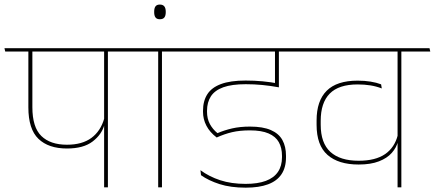

<svg xmlns="http://www.w3.org/2000/svg" viewBox="-37 -842 1954 863"><path d="M448 -615H431V0H448ZM362 -610.5H578L574.5 -625.5H358.5ZM-13.5 -610.5H526L522.5 -625.5H-17ZM264 -174.5Q338 -174.5 379 -205.8Q420 -237 432 -280.5H434L431.5 -309.5Q415.5 -253 374 -222.2Q332.5 -191.5 264 -191.5Q189 -191.5 148.8 -230.8Q108.5 -270 108.5 -360.5V-614H90.5V-359.5Q90.5 -261.5 135.8 -218Q181 -174.5 264 -174.5Z M691 0V-615H674V0ZM821 -610.5 817.5 -625.5H544.5L548 -610.5ZM681.5 -755.5Q695.5 -755.5 701.8 -763.5Q708 -771.5 708 -787V-789.5Q708 -805.5 701.5 -813.5Q695 -821.5 681.5 -821.5Q668 -821.5 662 -813.5Q656 -805.5 656 -789.5V-787Q656 -771.5 662 -763.5Q668 -755.5 681.5 -755.5Z M1133 -610.5H1320.5L1317.5 -625.5H1129.5ZM1216 -615.5H1199V-487L1216 -487.5ZM1328.5 -610.5 1325.5 -625.5H789.5L792.5 -610.5ZM1199 -618V-460Q1200 -458 1202 -456.5Q1204 -455 1206.5 -453.8Q1209 -452.5 1211.8 -451.5Q1214.5 -450.5 1216.5 -449.5V-618ZM864 -77 866.5 -54.5Q900 -30.5 949.8 -14.5Q999.5 1.5 1067.5 1.5Q1127.5 1.5 1167.8 -13.5Q1208 -28.5 1228.2 -58.8Q1248.5 -89 1248.5 -135V-142Q1248.5 -183.5 1232.2 -212.8Q1216 -242 1180.2 -257.5Q1144.5 -273 1086.5 -273Q1042 -273 1006.2 -264.8Q970.5 -256.5 940.5 -243.5Q919 -261 906.2 -284.8Q893.5 -308.5 893.5 -340V-343.5Q893.5 -382.5 911 -409.2Q928.5 -436 966.8 -449.8Q1005 -463.5 1067.5 -463.5Q1106 -463.5 1142 -460Q1178 -456.5 1216.5 -449.5V-466Q1180.5 -473 1143.5 -476.5Q1106.5 -480 1067 -480Q998.5 -480 956.2 -464.2Q914 -448.5 894.8 -418.2Q875.5 -388 875.5 -344V-339.5Q875.5 -306 890.8 -276.8Q906 -247.5 937 -224Q971 -239.5 1005.8 -247.8Q1040.5 -256 1086.5 -256Q1138.5 -256 1170.2 -242.2Q1202 -228.5 1216.2 -203Q1230.5 -177.5 1230.5 -141.5V-135.5Q1230.5 -96 1212.2 -69.2Q1194 -42.5 1157.8 -29Q1121.5 -15.5 1067 -15.5Q1002.5 -15.5 952.5 -32Q902.5 -48.5 864 -77Z M1767 -615H1750V0H1767ZM1681 -610.5H1897L1893.5 -625.5H1677.5ZM1304 -610.5H1846.5L1843 -625.5H1300.5ZM1386 -281Q1386 -189 1435 -145.8Q1484 -102.5 1575 -102.5Q1629.5 -102.5 1666.2 -116.8Q1703 -131 1724 -154.8Q1745 -178.5 1752.5 -208H1753.5L1751 -235Q1737 -179 1693.8 -149.2Q1650.5 -119.5 1575 -119.5Q1491.5 -119.5 1448 -159.2Q1404.5 -199 1404.5 -281.5V-299Q1404.5 -380 1445 -421.2Q1485.5 -462.5 1570.5 -462.5Q1601.5 -462.5 1628 -458.2Q1654.5 -454 1679 -444.5L1676 -463Q1655 -471 1628.5 -475.2Q1602 -479.5 1570.5 -479.5Q1477 -479.5 1431.5 -434.2Q1386 -389 1386 -300.5Z"/></svg>

Font: Anek Devanagari Thin
Style: Regular
Weight: 250
Designer: Kailash Malviya (Devanagari) & Yesha Goshar (Latin)
Foundry: Ek Type
Version: Version 1.003